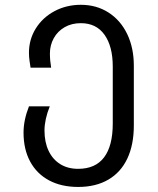

<svg xmlns="http://www.w3.org/2000/svg" viewBox="-20 -578 640 779"><path d="M75.5 -40Q75.5 -90.5 97.5 -146.5H182Q171.5 -121 166 -95.8Q160.5 -70.5 160.5 -49Q160.5 -1.5 177 33.5Q193.5 68.5 224.2 87.8Q255 107 297 107Q367 107 402.2 60.5Q437.5 14 437.5 -77V-308Q437.5 -390 404 -437Q370.5 -484 308 -484Q270.5 -484 242 -467.5Q213.5 -451 198 -422.8Q182.5 -394.5 182.5 -361Q182.5 -333 187.5 -303.5H104Q102.5 -313 100 -330Q97.5 -347 97.5 -364Q97.5 -418 125.2 -462.5Q153 -507 201.2 -532.8Q249.5 -558.5 308 -558.5Q371.5 -558.5 420.2 -527.2Q469 -496 496 -440Q523 -384 523 -311V-69Q523 9.5 496.5 65.5Q470 121.5 419.2 151Q368.5 180.5 297 180.5Q229 180.5 179 153.8Q129 127 102.2 77.2Q75.5 27.5 75.5 -40Z"/></svg>

Font: JuliaMono
Style: Regular
Weight: 400
Monospace: yes
Designer: cormullion
Foundry: corm
Version: Version 0.055; ttfautohint (v1.8.4)